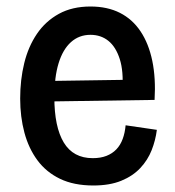

<svg xmlns="http://www.w3.org/2000/svg" viewBox="-20 -557 538 590"><path d="M267 13Q207 13 164.5 -7.5Q122 -28 95 -64.5Q68 -101 55 -149.5Q42 -198 42 -254Q42 -312 54.5 -363Q67 -414 93.5 -453Q120 -492 161 -514.5Q202 -537 258 -537Q310 -537 348.5 -517.5Q387 -498 412 -460.5Q437 -423 448 -370Q459 -317 455 -250L116 -245V-308L384 -312L356 -281Q360 -338 348 -375.5Q336 -413 313 -431.5Q290 -450 258 -450Q223 -450 198 -427.5Q173 -405 160 -362.5Q147 -320 147 -258Q147 -167 176 -119Q205 -71 265 -71Q289 -71 307 -78Q325 -85 337.5 -98Q350 -111 357 -130Q364 -149 366 -172L462 -158Q458 -126 446 -95.5Q434 -65 411 -40.5Q388 -16 352.5 -1.5Q317 13 267 13Z"/></svg>

Font: Bricolage Grotesque SemiCondensed Medium
Style: Regular
Weight: 500
Width: 4
Designer: Mathieu Triay
Foundry: Atelier Triay
Version: Version 1.001;gftools[0.9.33.dev8+g029e19f]